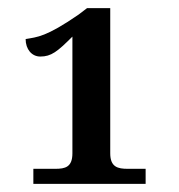

<svg xmlns="http://www.w3.org/2000/svg" viewBox="-20 -839 440 472"><path d="M62 -387H338V-424H294C270 -424 251 -428 251 -462V-819H194L173 -803C93 -748 72 -748 43 -743C43 -718 58 -700 79 -700C106 -700 121 -712 158 -749V-462C158 -428 140 -424 116 -424H62Z"/></svg>

Font: Noto Serif Thai Medium
Style: Regular
Weight: 500
Designer: Monotype Design Team
Foundry: Monotype Imaging Inc.
Version: Version 1.901;PS 001.901;hotconv 1.0.88;makeotf.lib2.5.64775